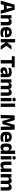

<svg xmlns="http://www.w3.org/2000/svg" viewBox="4011 -4738 740 8802"><g transform="rotate(90 4381.0 -337.0)"><path d="M11.5 0 194.5 -639H429.5L611.5 0H453.5L318 -536H306.5L169.5 0ZM167 -150.5V-272H455V-150.5Z M990 0V-289Q990 -316 983 -335.8Q976 -355.5 959.5 -366Q943 -376.5 914.5 -376.5Q891 -376.5 873 -368.2Q855 -360 842.8 -345.8Q830.5 -331.5 824.5 -313.5L801 -385H827Q835 -418.5 853.2 -445Q871.5 -471.5 903.5 -487.2Q935.5 -503 984.5 -503Q1039.5 -503 1074.5 -481.8Q1109.5 -460.5 1126.2 -418.5Q1143 -376.5 1143 -313.5V0ZM674 0V-491.5H826L821 -368.5L827 -354V0Z M1484.5 12.5Q1350.5 12.5 1286.5 -47.2Q1222.5 -107 1222.5 -221.5V-272.5Q1222.5 -385.5 1282.5 -445.8Q1342.5 -506 1457 -506Q1534 -506 1585.2 -479.8Q1636.5 -453.5 1662.2 -405Q1688 -356.5 1688 -288.5V-272Q1688 -253 1686.2 -233.2Q1684.5 -213.5 1681.5 -196.5H1543.5Q1545.5 -225.5 1546 -251.2Q1546.5 -277 1546.5 -298Q1546.5 -328.5 1537 -349.2Q1527.5 -370 1507.8 -381Q1488 -392 1457 -392Q1411 -392 1389.8 -367.2Q1368.5 -342.5 1368.5 -297V-252L1369.5 -235.5V-200.5Q1369.5 -181.5 1375.8 -164.5Q1382 -147.5 1397.8 -134.8Q1413.5 -122 1441.2 -114.8Q1469 -107.5 1512 -107.5Q1557.5 -107.5 1599.5 -116.2Q1641.5 -125 1680 -140L1667.5 -25Q1633.5 -7.5 1587 2.5Q1540.5 12.5 1484.5 12.5ZM1303.5 -196.5V-291H1650.5V-196.5Z M2083.5 0 1938.5 -212H1898.5V-302H1938.5L2079.5 -491.5H2255L2068 -247.5V-276.5L2262 0ZM1770.5 0V-660.5H1922.5V0Z M2734 0V-609H2890.5V0ZM2557.5 -508.5V-639H3066.5V-508.5Z M3370 0 3374.5 -123 3371 -130.5V-284L3370 -304Q3370 -345 3346 -364.5Q3322 -384 3265.5 -384Q3216 -384 3171.5 -371.5Q3127 -359 3087.5 -343L3100.5 -461.5Q3124 -472.5 3153.2 -482.2Q3182.5 -492 3218 -498Q3253.5 -504 3294 -504Q3358.5 -504 3402 -489Q3445.5 -474 3471.5 -446.5Q3497.5 -419 3509 -380.8Q3520.5 -342.5 3520.5 -296.5V0ZM3213.5 11.5Q3140 11.5 3102 -25.5Q3064 -62.5 3064 -131V-144.5Q3064 -217 3108.8 -251.8Q3153.5 -286.5 3251 -299L3383 -316.5L3392 -224.5L3275 -207.5Q3239.5 -203 3225 -191Q3210.5 -179 3210.5 -155.5V-152Q3210.5 -129.5 3225 -116.2Q3239.5 -103 3271.5 -103Q3299.5 -103 3319.8 -111.5Q3340 -120 3353 -133.8Q3366 -147.5 3372.5 -164.5L3394 -102.5H3369Q3361 -70.5 3344.2 -44.5Q3327.5 -18.5 3296 -3.5Q3264.5 11.5 3213.5 11.5Z M4217.5 0V-293Q4217.5 -319 4211.2 -337.8Q4205 -356.5 4190.2 -366.5Q4175.5 -376.5 4149.5 -376.5Q4127.5 -376.5 4111 -368.2Q4094.5 -360 4083.5 -345.8Q4072.5 -331.5 4067 -313.5L4052.5 -385H4066Q4074 -418 4091.5 -444.8Q4109 -471.5 4140 -487.2Q4171 -503 4219.5 -503Q4272 -503 4305.2 -482.2Q4338.5 -461.5 4354.5 -420.2Q4370.5 -379 4370.5 -317.5V0ZM3615.5 0V-491.5H3767.5L3762.5 -359L3768.5 -354V0ZM3916.5 0V-293Q3916.5 -319 3910.2 -337.8Q3904 -356.5 3889 -366.5Q3874 -376.5 3848.5 -376.5Q3826 -376.5 3809.5 -368.2Q3793 -360 3782.2 -345.8Q3771.5 -331.5 3766 -313.5L3742.5 -385H3768.5Q3776 -418.5 3793.2 -445Q3810.5 -471.5 3841 -487.2Q3871.5 -503 3918 -503Q3986.5 -503 4021.2 -467.8Q4056 -432.5 4065 -365.5Q4066.5 -355.5 4068 -341Q4069.5 -326.5 4069.5 -315V0Z M4469 0V-491.5H4622V0ZM4545.5 -538Q4502.5 -538 4483 -557.8Q4463.5 -577.5 4463.5 -611V-614.5Q4463.5 -648 4483 -667.5Q4502.5 -687 4545.5 -687Q4587.5 -687 4607.2 -667.5Q4627 -648 4627 -614.5V-611Q4627 -577 4607.2 -557.5Q4587.5 -538 4545.5 -538Z M4725 0V-660.5H4878V0Z M5249 0 5269 -639H5487L5592.5 -258H5599L5704.5 -639H5922.5L5942.5 0H5791L5786.5 -209.5L5782 -464.5H5774.5L5665 -75H5526L5416.5 -464.5H5408.5L5404.5 -209L5400.5 0Z M6285.5 12.5Q6151.5 12.5 6087.5 -47.2Q6023.5 -107 6023.5 -221.5V-272.5Q6023.5 -385.5 6083.5 -445.8Q6143.5 -506 6258 -506Q6335 -506 6386.2 -479.8Q6437.5 -453.5 6463.2 -405Q6489 -356.5 6489 -288.5V-272Q6489 -253 6487.2 -233.2Q6485.5 -213.5 6482.5 -196.5H6344.5Q6346.5 -225.5 6347 -251.2Q6347.5 -277 6347.5 -298Q6347.5 -328.5 6338 -349.2Q6328.5 -370 6308.8 -381Q6289 -392 6258 -392Q6212 -392 6190.8 -367.2Q6169.5 -342.5 6169.5 -297V-252L6170.5 -235.5V-200.5Q6170.5 -181.5 6176.8 -164.5Q6183 -147.5 6198.8 -134.8Q6214.5 -122 6242.2 -114.8Q6270 -107.5 6313 -107.5Q6358.5 -107.5 6400.5 -116.2Q6442.5 -125 6481 -140L6468.5 -25Q6434.5 -7.5 6388 2.5Q6341.5 12.5 6285.5 12.5ZM6104.5 -196.5V-291H6451.5V-196.5Z M6730.5 11.5Q6644.5 11.5 6600.2 -45Q6556 -101.5 6556 -213V-273.5Q6556 -387 6600.5 -445Q6645 -503 6735 -503Q6779 -503 6808.5 -488.5Q6838 -474 6855.8 -447.5Q6873.5 -421 6880.5 -385H6922L6886 -286Q6885 -316.5 6874 -337.5Q6863 -358.5 6843.2 -369.8Q6823.5 -381 6795.5 -381Q6753.5 -381 6731.5 -356.5Q6709.5 -332 6709.5 -283V-212.5Q6709.5 -164 6731.8 -139.2Q6754 -114.5 6797.5 -114.5Q6820.5 -114.5 6838.8 -123Q6857 -131.5 6869.8 -146.5Q6882.5 -161.5 6888.5 -180.5L6926 -106.5H6883Q6875.5 -73.5 6858 -46.5Q6840.5 -19.5 6809.5 -4Q6778.5 11.5 6730.5 11.5ZM6884 0 6888.5 -124.5 6886 -150.5V-349.5V-371L6884 -513.5V-660.5H7036V0Z M7138.5 0V-491.5H7291.5V0ZM7215 -538Q7172 -538 7152.5 -557.8Q7133 -577.5 7133 -611V-614.5Q7133 -648 7152.5 -667.5Q7172 -687 7215 -687Q7257 -687 7276.8 -667.5Q7296.5 -648 7296.5 -614.5V-611Q7296.5 -577 7276.8 -557.5Q7257 -538 7215 -538Z M7542 -491.5V-202.5Q7542 -175.5 7549 -155.8Q7556 -136 7572.5 -125.2Q7589 -114.5 7617.5 -114.5Q7641.5 -114.5 7659.2 -123Q7677 -131.5 7689.2 -146Q7701.5 -160.5 7707.5 -178L7731 -106.5H7705Q7697 -73.5 7678.8 -46.5Q7660.5 -19.5 7628.8 -4Q7597 11.5 7547.5 11.5Q7493 11.5 7457.8 -9.8Q7422.5 -31 7405.8 -73Q7389 -115 7389 -178V-491.5ZM7858 -491.5V0H7706L7711 -123L7705 -137V-491.5Z M8562 0V-293Q8562 -319 8555.8 -337.8Q8549.5 -356.5 8534.8 -366.5Q8520 -376.5 8494 -376.5Q8472 -376.5 8455.5 -368.2Q8439 -360 8428 -345.8Q8417 -331.5 8411.5 -313.5L8397 -385H8410.5Q8418.5 -418 8436 -444.8Q8453.5 -471.5 8484.5 -487.2Q8515.5 -503 8564 -503Q8616.5 -503 8649.8 -482.2Q8683 -461.5 8699 -420.2Q8715 -379 8715 -317.5V0ZM7960 0V-491.5H8112L8107 -359L8113 -354V0ZM8261 0V-293Q8261 -319 8254.8 -337.8Q8248.5 -356.5 8233.5 -366.5Q8218.5 -376.5 8193 -376.5Q8170.5 -376.5 8154 -368.2Q8137.5 -360 8126.8 -345.8Q8116 -331.5 8110.5 -313.5L8087 -385H8113Q8120.5 -418.5 8137.8 -445Q8155 -471.5 8185.5 -487.2Q8216 -503 8262.5 -503Q8331 -503 8365.8 -467.8Q8400.5 -432.5 8409.5 -365.5Q8411 -355.5 8412.5 -341Q8414 -326.5 8414 -315V0Z"/></g></svg>

Font: Anek Tamil Medium
Style: Bold
Weight: 700
Version: Version 1.003